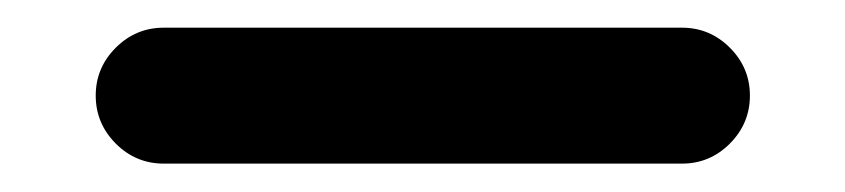

<svg xmlns="http://www.w3.org/2000/svg" viewBox="-20 -349 607 138"><path d="M97.7 -329.1H470.2Q490.2 -329.1 504.6 -314.7Q519 -300.3 519 -280.3Q519 -260.3 504.6 -245.8Q490.2 -231.4 470.2 -231.4H97.7Q77.6 -231.4 63.2 -245.8Q48.8 -260.3 48.8 -280.3Q48.8 -300.3 63.2 -314.7Q77.6 -329.1 97.7 -329.1Z"/></svg>

Font: Manjari
Style: Bold
Weight: 700
Designer: Santhosh Thottingal <santhosh.thottingal@gmail.com>
Version: Version 2.000